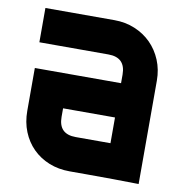

<svg xmlns="http://www.w3.org/2000/svg" viewBox="-74 -700 739 772"><g transform="rotate(10 296.0 -314.0)"><path d="M50 -630H332Q377 -630 415.5 -614Q454 -598 482 -570Q510 -542 526 -503.5Q542 -465 542 -420V2Q489 1 437 0.5Q385 0 332 0H260Q214 0 175.5 -15.5Q137 -31 109 -59Q81 -87 65.5 -125.5Q50 -164 50 -210V-385H402V-420Q402 -490 332 -490H50ZM402 -245H190V-210Q190 -140 260 -140H402Z"/></g></svg>

Font: CAT North
Style: Regular
Weight: 400
Designer: Peter Wiegel
Foundry: Peter Wiegel
Version: Version 1.000